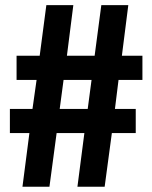

<svg xmlns="http://www.w3.org/2000/svg" viewBox="-20 -710 578 730"><path d="M430.7 -406.2 417 -295.9H496.1V-204.1H405.3L377.9 0H274.4L300.8 -204.1H195.3L168 0H65.4L91.8 -204.1H17.6V-295.9H103.5L119.1 -406.2H43V-498H130.9L156.2 -690.4H258.8L234.4 -498H339.8L365.2 -690.4H467.8L443.4 -498H521.5V-406.2ZM328.1 -406.2H221.7L207 -295.9H313.5Z"/></svg>

Font: DINish
Style: Bold
Weight: 700
Designer: Bert Driehuis
Foundry: Playbeing
Version: Version 3.008; git-95204e4c-release